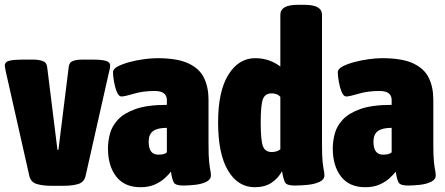

<svg xmlns="http://www.w3.org/2000/svg" viewBox="-34 -774 1860 802"><path d="M178 2Q146 2 121 -5Q96 -12 89 -37L-10 -476Q-11 -483 -12.5 -489Q-14 -495 -14 -499Q-14 -516 5.5 -520.5Q25 -525 57 -525H108Q125 -525 143 -519.5Q161 -514 163 -494L206 -148H210L253 -494Q255 -514 271 -519.5Q287 -525 308 -525H355Q389 -525 407.5 -520Q426 -515 426 -500Q426 -489 422 -476L323 -37Q316 -12 291.5 -5Q267 2 234 2Z M553 8Q486 8 451.5 -36.5Q417 -81 417 -154Q417 -183 425 -214.5Q433 -246 458 -273.5Q483 -301 532 -318.5Q581 -336 663 -336V-356Q663 -394 612 -394Q563 -394 525 -382.5Q487 -371 473 -371Q462 -371 454 -390.5Q446 -410 442 -434Q438 -458 438 -472Q438 -486 458 -496.5Q478 -507 508 -515Q538 -523 569 -527Q600 -531 623 -531Q707 -531 753.5 -509Q800 -487 818.5 -448Q837 -409 837 -358V-172Q837 -123 839.5 -99Q842 -75 844.5 -63.5Q847 -52 847 -41Q847 -24 827.5 -14.5Q808 -5 781 -2Q754 1 731 1Q700 1 692.5 -11Q685 -23 680 -57Q671 -45 654 -29.5Q637 -14 612 -3Q587 8 553 8ZM627 -128Q655 -128 663 -138V-240Q624 -240 605.5 -226.5Q587 -213 587 -182Q587 -128 627 -128Z M1030 8Q960 8 918.5 -61.5Q877 -131 877 -263Q877 -393 920 -462Q963 -531 1032 -531Q1091 -531 1137 -496V-712Q1137 -733 1155 -743.5Q1173 -754 1213 -754H1235Q1275 -754 1293 -743.5Q1311 -733 1311 -712V-172Q1311 -123 1313.5 -99Q1316 -75 1318.5 -63.5Q1321 -52 1321 -41Q1321 -24 1301 -14.5Q1281 -5 1252.5 -2Q1224 1 1196 1Q1165 1 1157.5 -11Q1150 -23 1144 -59Q1128 -29 1100 -10.5Q1072 8 1030 8ZM1101 -139Q1122 -139 1137 -150V-369Q1131 -377 1121 -380.5Q1111 -384 1101 -384Q1073 -384 1064 -359.5Q1055 -335 1055 -262Q1055 -189 1064 -164Q1073 -139 1101 -139Z M1492 8Q1425 8 1390.5 -36.5Q1356 -81 1356 -154Q1356 -183 1364 -214.5Q1372 -246 1397 -273.5Q1422 -301 1471 -318.5Q1520 -336 1602 -336V-356Q1602 -394 1551 -394Q1502 -394 1464 -382.5Q1426 -371 1412 -371Q1401 -371 1393 -390.5Q1385 -410 1381 -434Q1377 -458 1377 -472Q1377 -486 1397 -496.5Q1417 -507 1447 -515Q1477 -523 1508 -527Q1539 -531 1562 -531Q1646 -531 1692.5 -509Q1739 -487 1757.5 -448Q1776 -409 1776 -358V-172Q1776 -123 1778.5 -99Q1781 -75 1783.5 -63.5Q1786 -52 1786 -41Q1786 -24 1766.5 -14.5Q1747 -5 1720 -2Q1693 1 1670 1Q1639 1 1631.5 -11Q1624 -23 1619 -57Q1610 -45 1593 -29.5Q1576 -14 1551 -3Q1526 8 1492 8ZM1566 -128Q1594 -128 1602 -138V-240Q1563 -240 1544.5 -226.5Q1526 -213 1526 -182Q1526 -128 1566 -128Z"/></svg>

Font: Asap Condensed Black
Style: Regular
Weight: 900
Width: 3
Designer: Pablo Cosgaya
Foundry: Omnibus-Type
Version: Version 3.001; ttfautohint (v1.8.4.7-5d5b)